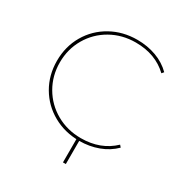

<svg xmlns="http://www.w3.org/2000/svg" viewBox="-197 -850 1105 1162"><g transform="rotate(30 356.0 -269.0)"><path d="M428 3Q327 3 245 -43Q163 -89 116 -169.5Q69 -250 69 -350Q69 -450 116 -530.5Q163 -611 245 -657Q327 -703 428 -703Q499 -703 560.5 -680.5Q622 -658 666 -614L654 -600Q566 -684 428 -684Q333 -684 255.5 -640Q178 -596 133.5 -519.5Q89 -443 89 -350Q89 -257 133.5 -180.5Q178 -104 255.5 -60Q333 -16 428 -16Q565 -16 654 -101L666 -87Q622 -43 560 -20Q498 3 428 3ZM428 165H408V-10H428Z"/></g></svg>

Font: Montserrat
Style: Regular
Weight: 400
Designer: Julieta Ulanovsky
Foundry: Julieta Ulanovsky
Version: Version 8.000